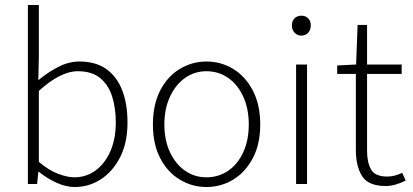

<svg xmlns="http://www.w3.org/2000/svg" viewBox="-20 -739 1658 771"><path d="M280 12Q246 12 208.5 -4.5Q171 -21 136 -49H134L129 0H92V-719H136V-511L134 -417Q171 -448 213.5 -470Q256 -492 299 -492Q364 -492 406.5 -462Q449 -432 470.5 -377Q492 -322 492 -247Q492 -166 462.5 -108Q433 -50 385 -19Q337 12 280 12ZM278 -27Q327 -27 364.5 -55Q402 -83 423.5 -132.5Q445 -182 445 -247Q445 -306 430 -352.5Q415 -399 381.5 -426Q348 -453 293 -453Q257 -453 218 -433Q179 -413 136 -374V-89Q176 -55 213.5 -41Q251 -27 278 -27Z M809 12Q752 12 702.5 -17.5Q653 -47 623.5 -103.5Q594 -160 594 -239Q594 -319 623.5 -376Q653 -433 702.5 -462.5Q752 -492 809 -492Q867 -492 916 -462.5Q965 -433 995 -376Q1025 -319 1025 -239Q1025 -160 995 -103.5Q965 -47 916 -17.5Q867 12 809 12ZM809 -27Q858 -27 896.5 -53.5Q935 -80 957 -128Q979 -176 979 -239Q979 -302 957 -350.5Q935 -399 896.5 -426Q858 -453 809 -453Q761 -453 723 -426Q685 -399 662.5 -350.5Q640 -302 640 -239Q640 -176 662.5 -128Q685 -80 723 -53.5Q761 -27 809 -27Z M1169 0V-480H1213V0ZM1190 -596Q1174 -596 1163 -607.5Q1152 -619 1152 -637Q1152 -655 1163 -665.5Q1174 -676 1190 -676Q1207 -676 1217.5 -665.5Q1228 -655 1228 -637Q1228 -619 1217.5 -607.5Q1207 -596 1190 -596Z M1529 8Q1459 8 1434 -32Q1409 -72 1409 -136V-442H1334V-476L1410 -480L1416 -639H1454V-480H1593V-442H1454V-133Q1454 -87 1470 -58.5Q1486 -30 1535 -30Q1549 -30 1563.5 -33.5Q1578 -37 1595 -45L1609 -14Q1590 -4 1569 2Q1548 8 1529 8Z"/></svg>

Font: Source Sans 3 ExtraLight Light
Style: Regular
Weight: 300
Version: Version 3.052;hotconv 1.1.0;makeotfexe 2.6.0